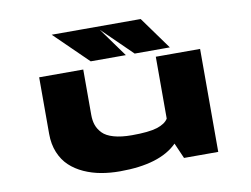

<svg xmlns="http://www.w3.org/2000/svg" viewBox="-76 -801 1202 920"><g transform="rotate(-10 525.0 -341.0)"><path d="M561 -533.5H390L228 -691.5H661L775 -533.5H604L459 -675ZM437.5 10Q389 10 345.8 2.2Q302.5 -5.5 263.2 -23.2Q224 -41 195.5 -67.8Q167 -94.5 150.2 -134.8Q133.5 -175 133.5 -225.5V-501H348V-280.5Q348 -252.5 355.5 -230.8Q363 -209 381.2 -190Q399.5 -171 435.5 -160.8Q471.5 -150.5 523.5 -150.5Q606 -150.5 646.2 -163.2Q686.5 -176 701 -200V-501H916.5V0H750L717 -75.5Q632.5 10 437.5 10Z"/></g></svg>

Font: League Mono Extended ExtraBold
Style: Regular
Weight: 800
Width: 9
Designer: Tyler Finck
Foundry: The League of Moveable Type / Tyler Finck
Version: Version 2.210